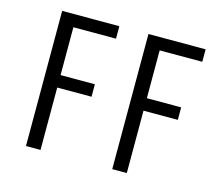

<svg xmlns="http://www.w3.org/2000/svg" viewBox="-94 -771 1019 892"><g transform="rotate(15 415.0 -325.0)"><path d="M170 0H100V-650H375V-590H170V-360H335V-300H170ZM585 0H515V-650H790V-590H585V-360H750V-300H585Z"/></g></svg>

Font: Unica One
Style: Regular
Weight: 400
Designer: Eduardo Rodriguez Tunni
Foundry: Eduardo Rodriguez Tunni
Version: Version 1.001